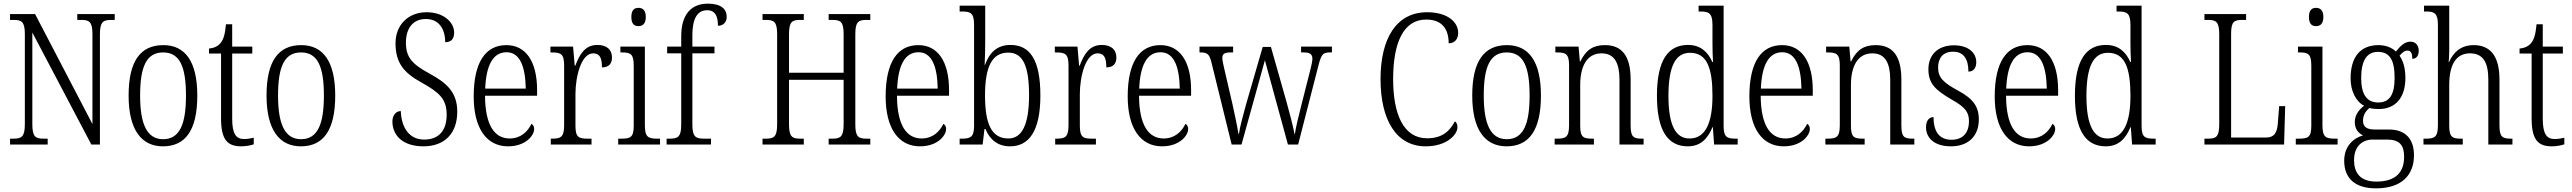

<svg xmlns="http://www.w3.org/2000/svg" viewBox="-20 -791 14078 1051"><path d="M35 0H241V-32H219C174 -32 157 -42 157 -111V-613L480 0H527V-603C527 -672 545 -682 589 -682H608V-714H403V-682H425C468 -682 486 -672 486 -605V-112L172 -714H35V-682H55C98 -682 116 -672 116 -605V-111C116 -42 98 -32 53 -32H35Z M872 10C995 10 1060 -78 1060 -268C1060 -454 994 -544 874 -544C747 -544 684 -454 684 -268C684 -79 755 10 872 10ZM873 -29C784 -29 747 -112 747 -268C747 -425 781 -504 873 -504C964 -504 998 -426 998 -268C998 -114 965 -29 873 -29Z M1300 10C1326 10 1352 5 1369 -1V-37C1350 -33 1336 -30 1315 -30C1272 -30 1251 -59 1251 -141V-498H1361V-536H1251V-658H1217C1212 -605 1204 -575 1187 -555C1173 -538 1152 -528 1124 -525V-498H1190V-143C1190 -29 1223 10 1300 10Z M1627 10C1750 10 1815 -78 1815 -268C1815 -454 1749 -544 1629 -544C1502 -544 1439 -454 1439 -268C1439 -79 1510 10 1627 10ZM1628 -29C1539 -29 1502 -112 1502 -268C1502 -425 1536 -504 1628 -504C1719 -504 1753 -426 1753 -268C1753 -114 1720 -29 1628 -29Z M2298 10C2413 10 2483 -60 2483 -180C2483 -290 2420 -340 2328 -390C2237 -440 2202 -476 2202 -558C2202 -634 2239 -687 2311 -687C2383 -687 2417 -632 2417 -560C2448 -560 2466 -576 2466 -613C2466 -667 2411 -724 2315 -724C2214 -724 2145 -654 2145 -554C2145 -443 2195 -390 2288 -339C2384 -285 2425 -250 2425 -163C2425 -76 2382 -27 2302 -27C2219 -27 2177 -94 2174 -183C2145 -183 2128 -157 2128 -126C2128 -53 2181 10 2298 10Z M2761 10C2857 10 2904 -49 2904 -85C2904 -100 2897 -109 2889 -113C2869 -71 2831 -33 2770 -33C2686 -33 2636 -107 2635 -267H2920V-298C2920 -455 2858 -544 2752 -544C2638 -544 2573 -451 2573 -263C2573 -89 2643 10 2761 10ZM2858 -306H2636C2641 -431 2677 -505 2753 -505C2827 -505 2856 -424 2858 -306Z M2995 0H3218V-32H3198C3149 -32 3130 -38 3130 -103V-275C3130 -374 3162 -499 3227 -499C3265 -499 3275 -471 3275 -422C3314 -422 3330 -444 3330 -476C3330 -517 3304 -545 3250 -545C3180 -545 3151 -489 3129 -431H3126L3117 -536H2993V-504H2998C3049 -504 3068 -497 3068 -433V-106C3068 -39 3049 -32 3000 -32H2995Z M3475 -648C3497 -648 3515 -660 3515 -698C3515 -736 3497 -748 3475 -748C3452 -748 3436 -736 3436 -698C3436 -660 3452 -648 3475 -648ZM3364 0H3593V-32H3579C3528 -32 3510 -40 3510 -106V-536H3376V-504H3384C3432 -504 3449 -496 3449 -431V-103C3449 -39 3431 -32 3380 -32H3364Z M3629 0H3872V-32H3835C3790 -32 3770 -40 3770 -108V-499H3891V-536H3770V-598C3770 -682 3793 -735 3851 -735C3898 -735 3910 -697 3910 -650C3940 -650 3958 -670 3958 -699C3958 -742 3926 -771 3855 -771C3762 -771 3709 -710 3709 -593V-536H3632V-499H3709V-108C3709 -40 3689 -32 3645 -32H3629Z M4154 0H4380V-32H4359C4316 -32 4299 -43 4299 -110V-354H4598V-111C4598 -43 4581 -32 4537 -32H4516V0H4744V-32H4723C4680 -32 4662 -42 4662 -108V-604C4662 -672 4679 -682 4723 -682H4744V-714H4516V-682H4537C4581 -682 4598 -672 4598 -604V-393H4299V-604C4299 -672 4316 -682 4359 -682H4380V-714H4154V-682H4173C4216 -682 4234 -672 4234 -605V-110C4234 -43 4217 -32 4174 -32H4154Z M5016 10C5112 10 5159 -49 5159 -85C5159 -100 5152 -109 5144 -113C5124 -71 5086 -33 5025 -33C4941 -33 4891 -107 4890 -267H5175V-298C5175 -455 5113 -544 5007 -544C4893 -544 4828 -451 4828 -263C4828 -89 4898 10 5016 10ZM5113 -306H4891C4896 -431 4932 -505 5008 -505C5082 -505 5111 -424 5113 -306Z M5509 10C5611 10 5675 -71 5675 -268C5675 -462 5619 -545 5511 -545C5438 -545 5395 -502 5372 -436H5370C5372 -471 5373 -533 5373 -569V-760H5233V-728H5244C5291 -728 5312 -722 5312 -656V-102C5312 -40 5292 -32 5243 -32H5233V0H5359L5369 -85H5374C5398 -28 5440 10 5509 10ZM5500 -33C5407 -33 5372 -113 5372 -269C5372 -425 5410 -503 5499 -503C5580 -503 5613 -429 5613 -270C5613 -110 5575 -33 5500 -33Z M5756 0H5979V-32H5959C5910 -32 5891 -38 5891 -103V-275C5891 -374 5923 -499 5988 -499C6026 -499 6036 -471 6036 -422C6075 -422 6091 -444 6091 -476C6091 -517 6065 -545 6011 -545C5941 -545 5912 -489 5890 -431H5887L5878 -536H5754V-504H5759C5810 -504 5829 -497 5829 -433V-106C5829 -39 5810 -32 5761 -32H5756Z M6341 10C6437 10 6484 -49 6484 -85C6484 -100 6477 -109 6469 -113C6449 -71 6411 -33 6350 -33C6266 -33 6216 -107 6215 -267H6500V-298C6500 -455 6438 -544 6332 -544C6218 -544 6153 -451 6153 -263C6153 -89 6223 10 6341 10ZM6438 -306H6216C6221 -431 6257 -505 6333 -505C6407 -505 6436 -424 6438 -306Z M6611 -451 6722 0H6776L6904 -461L7030 0H7086L7199 -440C7214 -496 7224 -504 7261 -504H7271V-536H7102V-504H7118C7152 -504 7164 -493 7164 -469C7164 -457 7159 -433 7153 -410L7105 -221C7087 -150 7073 -93 7068 -57H7066C7060 -95 7036 -184 7023 -231L6937 -534H6892L6801 -220C6788 -172 6766 -93 6762 -59H6759C6754 -93 6737 -175 6726 -223L6681 -417C6677 -434 6671 -462 6671 -472C6671 -496 6682 -504 6716 -504H6730V-536H6546V-504H6551C6587 -504 6600 -496 6611 -451Z M7784 10C7901 10 7958 -55 7958 -94C7958 -110 7953 -121 7944 -127C7917 -75 7876 -34 7792 -34C7664 -34 7606 -163 7606 -358C7606 -555 7661 -684 7787 -684C7878 -684 7910 -627 7910 -554C7941 -554 7962 -575 7962 -611C7962 -671 7903 -724 7792 -724C7624 -724 7537 -581 7537 -358C7537 -136 7622 10 7784 10Z M8227 10C8350 10 8415 -78 8415 -268C8415 -454 8349 -544 8229 -544C8102 -544 8039 -454 8039 -268C8039 -79 8110 10 8227 10ZM8228 -29C8139 -29 8102 -112 8102 -268C8102 -425 8136 -504 8228 -504C8319 -504 8353 -426 8353 -268C8353 -114 8320 -29 8228 -29Z M8490 0H8705V-32H8698C8648 -32 8630 -38 8630 -102V-326C8630 -427 8666 -499 8747 -499C8819 -499 8845 -443 8845 -355V0H8977V-32H8971C8922 -32 8906 -39 8906 -105V-355C8906 -486 8858 -544 8765 -544C8702 -544 8662 -519 8631 -455H8628L8621 -536H8494V-504H8502C8550 -504 8569 -497 8569 -433V-105C8569 -39 8550 -32 8500 -32H8490Z M9219 10C9288 10 9328 -31 9354 -95H9356L9363 0H9492V-32H9482C9434 -32 9415 -40 9415 -101V-760H9278V-728H9287C9333 -728 9354 -721 9354 -654V-555C9354 -521 9355 -484 9357 -452H9353C9329 -507 9288 -545 9220 -545C9112 -545 9050 -463 9050 -267C9050 -72 9112 10 9219 10ZM9229 -33C9152 -32 9113 -107 9113 -265C9113 -425 9150 -502 9231 -502C9324 -502 9354 -419 9354 -266C9354 -119 9316 -33 9229 -33Z M9744 10C9840 10 9887 -49 9887 -85C9887 -100 9880 -109 9872 -113C9852 -71 9814 -33 9753 -33C9669 -33 9619 -107 9618 -267H9903V-298C9903 -455 9841 -544 9735 -544C9621 -544 9556 -451 9556 -263C9556 -89 9626 10 9744 10ZM9841 -306H9619C9624 -431 9660 -505 9736 -505C9810 -505 9839 -424 9841 -306Z M9972 0H10187V-32H10180C10130 -32 10112 -38 10112 -102V-326C10112 -427 10148 -499 10229 -499C10301 -499 10327 -443 10327 -355V0H10459V-32H10453C10404 -32 10388 -39 10388 -105V-355C10388 -486 10340 -544 10247 -544C10184 -544 10144 -519 10113 -455H10110L10103 -536H9976V-504H9984C10032 -504 10051 -497 10051 -433V-105C10051 -39 10032 -32 9982 -32H9972Z M10660 10C10753 10 10812 -45 10812 -137C10812 -209 10780 -252 10693 -298C10620 -338 10589 -366 10589 -421C10589 -471 10614 -508 10671 -508C10726 -508 10755 -472 10755 -399C10783 -399 10798 -419 10798 -451C10798 -501 10756 -543 10676 -543C10591 -543 10536 -494 10536 -412C10536 -335 10572 -299 10665 -245C10739 -204 10758 -175 10758 -128C10758 -64 10725 -26 10662 -26C10592 -26 10564 -76 10564 -150C10543 -150 10523 -135 10523 -94C10523 -36 10568 10 10660 10Z M11087 10C11183 10 11230 -49 11230 -85C11230 -100 11223 -109 11215 -113C11195 -71 11157 -33 11096 -33C11012 -33 10962 -107 10961 -267H11246V-298C11246 -455 11184 -544 11078 -544C10964 -544 10899 -451 10899 -263C10899 -89 10969 10 11087 10ZM11184 -306H10962C10967 -431 11003 -505 11079 -505C11153 -505 11182 -424 11184 -306Z M11507 10C11576 10 11616 -31 11642 -95H11644L11651 0H11780V-32H11770C11722 -32 11703 -40 11703 -101V-760H11566V-728H11575C11621 -728 11642 -721 11642 -654V-555C11642 -521 11643 -484 11645 -452H11641C11617 -507 11576 -545 11508 -545C11400 -545 11338 -463 11338 -267C11338 -72 11400 10 11507 10ZM11517 -33C11440 -32 11401 -107 11401 -265C11401 -425 11438 -502 11519 -502C11612 -502 11642 -419 11642 -266C11642 -119 11604 -33 11517 -33Z M12047 0H12483L12489 -210H12456L12449 -119C12445 -66 12432 -38 12381 -38H12193V-606C12193 -672 12209 -682 12254 -682H12275V-714H12047V-682H12067C12110 -682 12128 -672 12128 -604V-110C12128 -42 12110 -32 12068 -32H12047Z M12658 -648C12680 -648 12698 -660 12698 -698C12698 -736 12680 -748 12658 -748C12635 -748 12619 -736 12619 -698C12619 -660 12635 -648 12658 -648ZM12547 0H12776V-32H12762C12711 -32 12693 -40 12693 -106V-536H12559V-504H12567C12615 -504 12632 -496 12632 -431V-103C12632 -39 12614 -32 12563 -32H12547Z M12986 240C13125 240 13194 169 13194 59C13194 -22 13155 -82 13057 -82H12980C12938 -82 12915 -95 12915 -130C12915 -163 12932 -185 12950 -200C12961 -196 12986 -194 13000 -194C13098 -194 13147 -262 13147 -364C13147 -424 13133 -460 13115 -486C13131 -505 13143 -514 13159 -514C13178 -514 13185 -497 13185 -469C13209 -469 13220 -488 13220 -514C13220 -540 13205 -563 13174 -563C13138 -563 13112 -529 13095 -509C13075 -529 13041 -544 13000 -544C12900 -544 12847 -479 12847 -361C12847 -295 12875 -236 12921 -212C12893 -191 12870 -162 12870 -123C12870 -82 12892 -61 12915 -50C12865 -36 12812 7 12812 89C12812 182 12868 240 12986 240ZM12998 -230C12936 -230 12905 -274 12905 -364C12905 -462 12938 -507 12996 -507C13059 -507 13088 -466 13088 -365C13088 -272 13060 -230 12998 -230ZM12988 203C12896 203 12866 151 12866 86C12866 8 12913 -27 12968 -27H13046C13112 -27 13140 0 13140 68C13140 146 13100 203 12988 203Z M13246 0H13461V-32H13455C13406 -32 13387 -38 13387 -102V-326C13387 -438 13425 -499 13501 -499C13574 -499 13601 -447 13601 -354V0H13733V-32H13727C13678 -32 13662 -40 13662 -105V-356C13662 -485 13611 -544 13521 -544C13447 -544 13407 -500 13386 -451H13384C13385 -461 13387 -490 13387 -514V-760H13249V-728H13261C13304 -728 13325 -720 13325 -656V-105C13325 -39 13306 -32 13257 -32H13246Z M13948 10C13974 10 14000 5 14017 -1V-37C13998 -33 13984 -30 13963 -30C13920 -30 13899 -59 13899 -141V-498H14009V-536H13899V-658H13865C13860 -605 13852 -575 13835 -555C13821 -538 13800 -528 13772 -525V-498H13838V-143C13838 -29 13871 10 13948 10Z"/></svg>

Font: Noto Serif Hebrew Condensed Light
Style: Regular
Weight: 300
Width: 3
Designer: Monotype Design Team
Foundry: Monotype Imaging Inc.
Version: Version 2.004